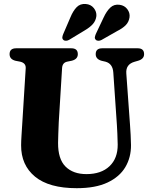

<svg xmlns="http://www.w3.org/2000/svg" viewBox="-20 -947 772 982"><path d="M578 -306 559.5 -576Q556.5 -621.5 519.5 -631.5L500 -636Q469.5 -644.5 469.5 -670Q469.5 -700 502.5 -700H684.5Q717 -700 717 -670Q717 -645.5 687 -636.5L668 -631Q622.5 -618 626 -571.5L645 -308Q647 -282 648.2 -257Q649.5 -232 650 -205Q650.5 -142 621 -92.2Q591.5 -42.5 530 -13.5Q468.5 15.5 372.5 15.5Q231 15.5 159.2 -43.5Q87.5 -102.5 88 -204Q88 -223.5 90.2 -257.5Q92.5 -291.5 94.5 -325L111.5 -598Q113 -624.5 83.5 -631.5L60 -636Q29 -643.5 29 -670Q29 -700 62.5 -700H345Q378 -700 378 -670Q378 -644.5 347.5 -636.5L323 -631.5Q299 -626 297.5 -598.5L280.5 -322Q279 -289.5 278.2 -262.8Q277.5 -236 277 -216.5Q276.5 -133.5 315.2 -95Q354 -56.5 422 -56.5Q497.5 -56.5 540 -96.8Q582.5 -137 582 -207.5Q581.5 -241.5 580.2 -263.8Q579 -286 578 -306ZM340 -858Q353.5 -891 371.8 -910Q390 -929 419 -926.5Q444.5 -924.5 459.5 -906Q474.5 -887.5 473 -865Q470 -841 455 -824Q440 -807 412.5 -791L334 -743.5Q326.5 -739 318 -738.5Q309.5 -738 304 -743Q298 -749 298.8 -756.2Q299.5 -763.5 303 -772ZM510 -857.5Q525 -890 544.2 -908.2Q563.5 -926.5 592 -922.5Q617 -919 631.2 -900Q645.5 -881 642.5 -858.5Q639 -834.5 623 -818.2Q607 -802 579 -788L499 -742.5Q491.5 -738.5 483 -738.5Q474.5 -738.5 469.5 -744Q464 -749.5 465.2 -757Q466.5 -764.5 470 -773Z"/></svg>

Font: Fraunces 72pt S050
Style: Bold
Weight: 700
Version: Version 1.000; ttfautohint (v1.8.3)